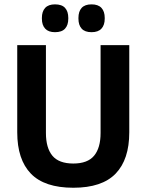

<svg xmlns="http://www.w3.org/2000/svg" viewBox="-20 -846 672 880"><path d="M316 14.5Q184 14.5 121.5 -50.2Q59 -115 59 -239.5V-639H190.5V-236.5Q190.5 -168 220.2 -132.2Q250 -96.5 316 -96.5Q381.5 -96.5 411.2 -132.2Q441 -168 441 -236.5V-639H572.5V-239.5Q572.5 -115 510 -50.2Q447.5 14.5 316 14.5ZM232 -698.5Q202 -698.5 187 -714.8Q172 -731 172 -760.5V-764Q172 -793.5 187 -809.8Q202 -826 232 -826Q263.5 -826 278.2 -809.8Q293 -793.5 293 -764V-760.5Q293 -731 278.2 -714.8Q263.5 -698.5 232 -698.5ZM399.5 -698.5Q369 -698.5 354.2 -714.8Q339.5 -731 339.5 -760.5V-764Q339.5 -793.5 354.2 -809.8Q369 -826 399.5 -826Q430 -826 445 -809.8Q460 -793.5 460 -764V-760.5Q460 -731 445 -714.8Q430 -698.5 399.5 -698.5Z"/></svg>

Font: Anek Tamil SemiBold
Style: Regular
Weight: 600
Version: Version 1.003